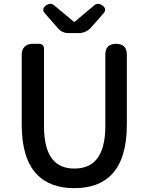

<svg xmlns="http://www.w3.org/2000/svg" viewBox="-20 -965 773 999"><path d="M528 -523V-309C528 -142 460 -88 367 -88C275 -88 209 -142 209 -309V-711C209 -727 199 -737 183 -737H151H148C115 -737 93 -715 93 -682V-316C93 -76 204 14 367 14C530 14 640 -76 640 -316V-681C640 -718 621 -737 584 -737C547 -737 528 -718 528 -681ZM484 -856 518 -895C533 -911 529 -926 511 -938C497 -947 483 -948 470 -937L369 -852H364L262 -937C249 -948 235 -947 221 -938C203 -926 199 -911 214 -895L285 -814C297 -801 315 -793 332 -793H366H391C414 -793 437 -803 453 -821Z"/></svg>

Font: GenSenRounded2 TW M
Style: Regular
Weight: 500
Version: Version 2.100;PS 2.1;hotconv 16.6.51;makeotf.lib2.5.65220 DE